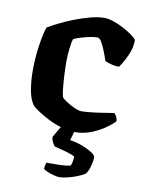

<svg xmlns="http://www.w3.org/2000/svg" viewBox="-80 -558 624 816"><g transform="rotate(10 231.5 -150.0)"><path d="M264 0Q236 0 205 -9.5Q174 -19 146 -33.5Q118 -48 98 -61.5Q78 -75 73 -82Q57 -103 50 -143Q43 -183 43 -226Q43 -282 51 -336Q59 -390 69 -417Q84 -426 111.5 -440Q139 -454 173 -467.5Q207 -481 242 -490.5Q277 -500 306 -500Q321 -500 342.5 -493Q364 -486 386 -474.5Q408 -463 425 -451Q442 -439 448 -430Q449 -397 432.5 -361.5Q416 -326 401 -306Q384 -306 367.5 -310.5Q351 -315 340 -320Q334 -339 325.5 -360.5Q317 -382 308 -397.5Q299 -413 290 -413Q274 -413 254 -408.5Q234 -404 216 -398.5Q198 -393 189 -388Q184 -376 180.5 -346.5Q177 -317 177 -290Q177 -259 179 -224.5Q181 -190 184 -165Q187 -140 191 -135Q194 -131 210.5 -120Q227 -109 246 -100.5Q265 -92 276 -92Q294 -92 323.5 -95.5Q353 -99 380 -103.5Q407 -108 416 -109Q420 -105 425 -97Q430 -89 431 -76Q417 -61 392 -43.5Q367 -26 334 -13Q301 0 264 0ZM233 200Q223 200 208 196Q193 192 180 186.5Q167 181 163 176Q163 166 165 159Q167 152 168 149Q202 149 226.5 148.5Q251 148 272 143Q276 136 278 123.5Q280 111 280 103Q272 98 255.5 92.5Q239 87 221 82.5Q203 78 191 75Q186 69 180.5 58Q175 47 175 36Q185 19 195.5 0.5Q206 -18 218 -37H272L251 37Q279 41 305 51Q331 61 347.5 72Q364 83 364 91Q364 108 357.5 131Q351 154 341 166Q325 176 303.5 184Q282 192 262.5 196Q243 200 233 200Z"/></g></svg>

Font: Texturina
Style: Bold
Weight: 700
Designer: Guillermo Torres Carreño
Foundry: Omnibus-Type
Version: Version 1.002; ttfautohint (v1.8.3)